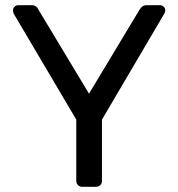

<svg xmlns="http://www.w3.org/2000/svg" viewBox="-20 -720 687 740"><path d="M297 0Q287 0 280.5 -6.5Q274 -13 274 -23V-259L33 -667Q32 -670 31 -673Q30 -676 30 -680Q30 -688 36 -694Q42 -700 50 -700H102Q111 -700 118 -695.5Q125 -691 128 -683L323 -359L518 -683Q523 -691 529.5 -695.5Q536 -700 545 -700H596Q605 -700 611 -694Q617 -688 617 -680Q617 -676 616 -673Q615 -670 613 -667L373 -259V-23Q373 -13 366.5 -6.5Q360 0 349 0Z"/></svg>

Font: DVN-Rubik
Style: Regular
Weight: 400
Designer: Hubert and Fischer
Foundry: Hubert & Fischer
Version: Version 2.102